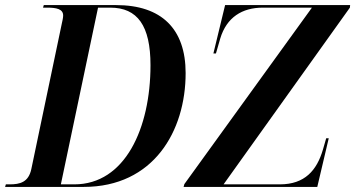

<svg xmlns="http://www.w3.org/2000/svg" viewBox="-48 -734 1395 754"><path d="M-28 0H281C554 0 681 -218 681 -447C681 -621 586 -714 408 -714H124L121 -704H137C173 -704 200 -699 200 -673C200 -664 197 -652 194 -638L75 -70C64 -18 30 -10 -10 -10H-25ZM673 0H1198L1243 -191H1233L1220 -146C1196 -65 1149 -10 1051 -10H830L1326 -704L1327 -714H836L790 -524H800L817 -583C842 -666 903 -704 984 -704H1177L676 -11ZM244 -10H191L337 -704H385C492 -704 543 -633 543 -478C543 -230 443 -10 244 -10Z"/></svg>

Font: Noto Serif Display SemiCondensed SemiBold
Style: Italic
Weight: 600
Width: 4
Italic angle: -12°
Designer: Monotype Design Team
Foundry: Monotype Imaging Inc.
Version: Version 2.009